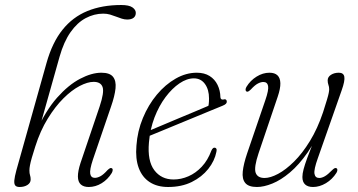

<svg xmlns="http://www.w3.org/2000/svg" viewBox="-20 -739 1432 767"><path d="M121 -154Q141 -217 170.8 -265.2Q200.5 -313.5 233.5 -346.2Q266.5 -379 298.2 -395.5Q330 -412 354 -412Q382.5 -412 389.8 -391.2Q397 -370.5 378 -313.5L301.5 -87.5Q291 -55 291.2 -33.8Q291.5 -12.5 302.8 -2.2Q314 8 334.5 8Q361.5 8 386 -7Q410.5 -22 426.5 -48Q430 -54.5 430.2 -59.8Q430.5 -65 426.5 -67Q423 -69 419 -66.8Q415 -64.5 409.5 -59.5Q393.5 -41.5 381.2 -35Q369 -28.5 359 -28.5Q343.5 -28.5 340.5 -44.5Q337.5 -60.5 351 -101L423.5 -313Q438.5 -356 441.5 -386Q444.5 -416 431.5 -432.2Q418.5 -448.5 385 -448.5Q346 -448.5 299.8 -424.2Q253.5 -400 208 -348.8Q162.5 -297.5 125.5 -214.5L133.5 -212.5L218 -512.5Q235 -572.5 261.8 -610.5Q288.5 -648.5 322.2 -666.5Q356 -684.5 392.5 -684.5Q407 -684.5 419.8 -680.8Q432.5 -677 444 -672.5Q455.5 -668 466.5 -664.5Q477.5 -661 488 -661Q505 -661 513.8 -668Q522.5 -675 522.5 -687.5Q522.5 -700 509 -709.5Q495.5 -719 464 -719Q388 -719 329.2 -695Q270.5 -671 229.8 -620.2Q189 -569.5 166 -488L45.5 -59Q38.5 -33 37.2 -18.5Q36 -4 41 2Q46 8 58.5 8Q77 8 89.8 -0.2Q102.5 -8.5 102.5 -22Q102.5 -31.5 100 -39Q97.5 -46.5 97.5 -58Q97.5 -67 99.8 -79Q102 -91 107.2 -109.2Q112.5 -127.5 121 -154Z M553.5 -207.5Q553.5 -207.5 572.8 -215.5Q592 -223.5 622.8 -236.5Q653.5 -249.5 689.2 -264.5Q725 -279.5 758.8 -293.5Q792.5 -307.5 816.5 -318L809.5 -305.5Q812.5 -314 813.8 -323Q815 -332 815 -346Q815 -381 798.8 -403.5Q782.5 -426 754.5 -426Q726.5 -426 697 -406Q667.5 -386 641.2 -351Q615 -316 597.2 -269.8Q579.5 -223.5 575 -170Q568.5 -96 596.5 -59Q624.5 -22 673.5 -22Q703.5 -22 732.8 -34.8Q762 -47.5 786 -73Q810 -98.5 824.5 -137.5Q827.5 -144 830.8 -146.8Q834 -149.5 837.5 -149Q842 -149 844.2 -145Q846.5 -141 844.5 -132.5Q837.5 -96.5 812 -64.2Q786.5 -32 746 -12Q705.5 8 651.5 8Q608 8 578 -11.5Q548 -31 534.2 -68Q520.5 -105 525 -157Q529 -215 550.8 -267.5Q572.5 -320 606.5 -360.8Q640.5 -401.5 681.8 -425Q723 -448.5 766 -448.5Q796.5 -448.5 817.2 -435.5Q838 -422.5 849 -400Q860 -377.5 860.5 -350.5Q861 -345 864 -342.8Q867 -340.5 872.5 -341.5Q878.5 -343.5 882 -341.5Q885.5 -339.5 886 -334Q886.5 -329 882.8 -324.8Q879 -320.5 869 -316.5Q850.5 -309 820.2 -296.5Q790 -284 754.8 -269.5Q719.5 -255 684.5 -240.5Q649.5 -226 620.8 -214.2Q592 -202.5 574.5 -195.2Q557 -188 557 -188Z M1324 -67Q1328 -65 1327.8 -59.8Q1327.5 -54.5 1324 -48.5Q1307.5 -22.5 1282 -7.2Q1256.5 8 1230.5 8Q1210 8 1199 -2Q1188 -12 1188 -32Q1188 -45 1192.8 -63Q1197.5 -81 1207.2 -107.5Q1217 -134 1232 -172Q1247 -210 1267 -263L1273.5 -254Q1244.5 -181 1209.5 -130.8Q1174.5 -80.5 1138.2 -50Q1102 -19.5 1068 -5.8Q1034 8 1006.5 8Q973 8 959.8 -8Q946.5 -24 949.8 -54.2Q953 -84.5 967.5 -127L1040 -339Q1054 -379.5 1051 -395.5Q1048 -411.5 1032 -411.5Q1022 -411.5 1010 -405.2Q998 -399 982 -381.5Q976 -376 972.2 -373.8Q968.5 -371.5 964.5 -373.5Q961 -375.5 961 -380.8Q961 -386 964.5 -392Q980 -417.5 1005 -433Q1030 -448.5 1056.5 -448.5Q1077.5 -448.5 1088.5 -438Q1099.5 -427.5 1100 -406.5Q1100.5 -385.5 1089.5 -353L1013 -127Q994 -70.5 1001.2 -49.2Q1008.5 -28 1037 -28Q1060 -28 1091 -44.5Q1122 -61 1155 -93.8Q1188 -126.5 1218.2 -175.8Q1248.5 -225 1270.5 -290.5Q1281 -323 1286.2 -340.8Q1291.5 -358.5 1293.2 -367.5Q1295 -376.5 1295 -382.5Q1295 -392 1292 -400Q1289 -408 1289 -418Q1289 -431.5 1302 -440Q1315 -448.5 1333.5 -448.5Q1352.5 -448.5 1355.5 -432.5Q1358.5 -416.5 1345 -378.5L1249.5 -106.5Q1233.5 -62 1236.2 -45Q1239 -28 1255.5 -28Q1265.5 -28 1277.5 -34.8Q1289.5 -41.5 1307 -59.5Q1312 -64.5 1316.2 -66.8Q1320.5 -69 1324 -67Z"/></svg>

Font: Fraunces 72pt Soft Wonky ExtraLight
Style: Italic
Weight: 250
Italic angle: -16°
Version: Version 1.000;[b76b70a41]